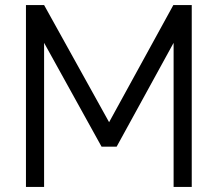

<svg xmlns="http://www.w3.org/2000/svg" viewBox="-20 -742 867 762"><path d="M741 0H669V-572L443 -160H383L155 -572V0H83V-722H155L413 -257L668 -722H741Z"/></svg>

Font: SUIT
Style: Regular
Weight: 400
Designer: Sunn Youn; Korean Glyphs from Source Han Sans (Sandoll Communications; Soo-young Jang, Joo-yeon Kang)
Foundry: Sunn
Version: Version 1.140